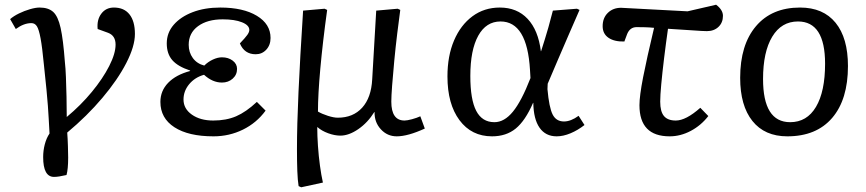

<svg xmlns="http://www.w3.org/2000/svg" viewBox="-20 -564 3673 814"><path d="M209 186Q163 186 163 102Q163 74 170 47.5Q177 21 190 2Q188 -35 186.5 -61Q185 -87 183 -115.5Q181 -144 177 -184.5Q173 -225 166 -291Q159 -364 152 -401.5Q145 -439 136.5 -452.5Q128 -466 113 -466Q81 -466 47 -441L23 -483Q38 -496 60.5 -507Q83 -518 107 -525Q131 -532 148 -532Q185 -532 205.5 -513.5Q226 -495 237 -445.5Q248 -396 255 -302Q258 -276 259.5 -237Q261 -198 262 -154Q263 -110 263 -68Q323 -118 369.5 -174.5Q416 -231 443 -284Q470 -337 470 -375Q470 -413 438 -425L394 -441Q390 -480 409.5 -506Q429 -532 463 -532Q506 -532 529 -503Q552 -474 552 -420Q552 -368 515.5 -297Q479 -226 414 -149Q349 -72 265 -2Q267 23 268 56Q269 89 269 104Q269 153 262 178Q244 182 231.5 184Q219 186 209 186Z M885 14Q779 14 719.5 -24.5Q660 -63 660 -132Q660 -179 693 -213Q726 -247 786 -263V-265Q734 -282 710.5 -309Q687 -336 687 -380Q687 -425 716.5 -459Q746 -493 797 -512.5Q848 -532 914 -532Q1011 -532 1069 -497Q1127 -462 1127 -403Q1127 -373 1109 -353.5Q1091 -334 1064 -334Q1016 -334 997 -380Q1020 -404 1028.5 -416Q1037 -428 1037 -437Q1037 -457 1006 -469.5Q975 -482 924 -482Q859 -482 819.5 -453Q780 -424 780 -374Q780 -342 797.5 -318Q815 -294 846 -286Q862 -302 882.5 -311.5Q903 -321 921 -321Q948 -321 966.5 -307Q985 -293 985 -272Q985 -247 966.5 -230.5Q948 -214 921 -214Q881 -214 845 -247Q806 -236 782 -207Q758 -178 758 -142Q758 -103 793.5 -78Q829 -53 884 -53Q939 -53 981 -71Q1023 -89 1069 -132L1106 -95Q1068 -43 1010 -14.5Q952 14 885 14Z M1257 230 1246 225Q1242 201 1240.5 161.5Q1239 122 1239 67Q1239 -31 1245.5 -174Q1252 -317 1265 -519L1356 -527L1367 -522Q1348 -384 1338 -273Q1328 -162 1328 -91Q1345 -81 1370 -73Q1395 -65 1412 -65Q1477 -65 1515.5 -107.5Q1554 -150 1558 -228L1575 -519L1666 -527L1677 -522Q1671 -478 1664 -421Q1657 -364 1651.5 -306Q1646 -248 1642.5 -202Q1639 -156 1639 -133Q1639 -53 1695 -53Q1706 -53 1726.5 -58.5Q1747 -64 1762 -71L1781 -19Q1709 14 1662 14Q1622 14 1594.5 -16Q1567 -46 1568 -89H1567Q1539 -44 1499 -16.5Q1459 11 1423 11Q1399 11 1371.5 1Q1344 -9 1326 -25H1325Q1325 12 1328 55Q1331 98 1336.5 138.5Q1342 179 1349 210Z M2066 14Q1979 14 1928 -54.5Q1877 -123 1877 -240Q1877 -327 1905 -392.5Q1933 -458 1983 -495Q2033 -532 2099 -532Q2172 -532 2217 -484Q2262 -436 2273 -347H2274Q2282 -373 2289.5 -396Q2297 -419 2305 -448Q2313 -477 2324 -519L2426 -527L2437 -522Q2415 -472 2391 -416.5Q2367 -361 2344 -307.5Q2321 -254 2302 -209L2301 -186Q2308 -108 2323 -78.5Q2338 -49 2371 -49Q2400 -49 2433 -73L2458 -34Q2430 -12 2399 1Q2368 14 2340 14Q2293 14 2267.5 -22.5Q2242 -59 2241 -128H2240Q2207 -52 2166.5 -19Q2126 14 2066 14ZM2076 -46Q2118 -46 2154.5 -90.5Q2191 -135 2229 -233L2227 -267Q2215 -473 2102 -473Q2041 -473 2007.5 -412.5Q1974 -352 1974 -242Q1974 -142 1999 -94Q2024 -46 2076 -46Z M2819 14Q2691 14 2691 -118Q2691 -157 2706.5 -236.5Q2722 -316 2753 -446Q2734 -448 2714.5 -448.5Q2695 -449 2679 -449Q2651 -449 2639 -420L2627 -388Q2584 -387 2559.5 -404Q2535 -421 2535 -453Q2535 -488 2557 -509.5Q2579 -531 2613 -531L2895 -516L3016 -544Q3045 -522 3045 -497Q3045 -468 3026 -450Q3007 -432 2977 -432Q2961 -432 2913 -435.5Q2865 -439 2812 -442Q2803 -379 2795.5 -317.5Q2788 -256 2783.5 -207.5Q2779 -159 2779 -133Q2779 -91 2795 -72Q2811 -53 2845 -53Q2888 -53 2949 -107L2983 -72Q2952 -32 2908.5 -9Q2865 14 2819 14Z M3318 14Q3222 14 3170 -51Q3118 -116 3118 -234Q3118 -374 3185 -453Q3252 -532 3372 -532Q3470 -532 3522.5 -467.5Q3575 -403 3575 -284Q3575 -142 3508 -64Q3441 14 3318 14ZM3330 -46Q3401 -46 3439.5 -111Q3478 -176 3478 -294Q3478 -473 3363 -473Q3293 -473 3254 -408.5Q3215 -344 3215 -229Q3215 -46 3330 -46Z"/></svg>

Font: Literata 7pt
Style: Italic
Weight: 400
Italic angle: -2°
Designer: Latin by Veronika Burian and Jose Scaglione. Greek by Irene Vlachou. Cyrillic by Vera Evstafieva
Foundry: TypeTogether
Version: Version 3.002